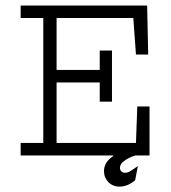

<svg xmlns="http://www.w3.org/2000/svg" viewBox="-20 -570 626 704"><path d="M485.4 39.1 475.6 90.8Q448.2 114.3 418 114.3Q393.6 114.3 377.4 97.7Q361.3 81.1 361.3 57.6Q361.3 24.4 395.5 2V0H55.7V-45.9H138.7V-503.9H55.7V-549.8H519.5L523.4 -370.1H478.5L468.8 -503.9H187.5V-313.5H345.7V-384.8H390.6V-197.3H345.7V-267.6H187.5V-45.9H478.5L483.4 -179.7H528.3V0H476.6Q456.1 5.9 438 18.1Q419.9 30.3 419.9 44.9Q419.9 53.7 425.3 58.6Q430.7 63.5 437.5 63.5Q447.3 63.5 453.6 60.1Q460 56.6 485.4 39.1Z"/></svg>

Font: Thabit
Style: Regular
Weight: 500
Designer: Regenerated by Nadim Shaikli
Foundry: MAK Alagha
Version: 0.01